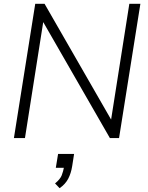

<svg xmlns="http://www.w3.org/2000/svg" viewBox="-20 -725 775 1008"><path d="M53 0 165 -705H214L579 -70H559L659 -705H717L605 0H557L192 -635H211L111 0ZM293 263 269 238Q296 216 304 195.5Q312 175 317 148L333 156H273L285 83H369L359 147Q353 185 338 213.5Q323 242 293 263Z"/></svg>

Font: Nunito Sans 12pt ExtraLight 12pt Light
Style: Italic
Weight: 300
Italic angle: -9°
Version: Version 3.101;gftools[0.9.27]